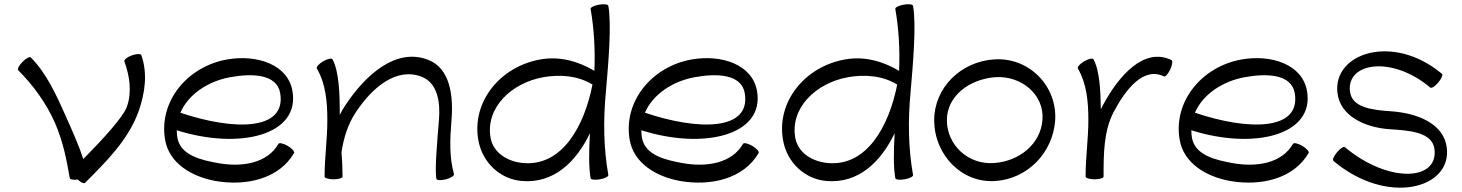

<svg xmlns="http://www.w3.org/2000/svg" viewBox="-20 -835 6912 908"><path d="M382 30C483 -71 588 -175 636 -310C666 -396 679 -489 648 -575C645 -581 626 -581 603 -573C581 -565 566 -552 568 -545C593 -476 605 -400 580 -330C562 -280 462 -172 374 -83C353 -147 322 -216 294 -279C249 -381 200 -489 126 -563C121 -569 103 -559 87 -543C70 -526 61 -508 66 -503C138 -431 198 -348 240 -254C281 -157 294 -82 310 7C311 14 327 17 348 14C359 26 377 35 382 30Z M1371 -112C1374 -118 1361 -133 1341 -145C1320 -157 1301 -161 1297 -155C1244 -62 1124 -44 1015 -63C929 -78 834 -101 819 -183C817 -195 816 -206 816 -219C1113 -125 1400 -196 1363 -405C1341 -531 1194 -578 1055 -554C866 -521 729 -355 761 -173C780 -63 887 1 1000 21C1145 46 1300 11 1371 -112ZM1069 -470C1173 -489 1289 -485 1305 -395C1336 -215 1084 -217 833 -302C870 -388 963 -451 1069 -470Z M1478 -512C1521 -438 1528 -352 1528 -267C1528 -178 1515 -89 1515 0C1515 7 1534 13 1557 13C1581 13 1600 7 1600 0C1600 -38 1598 -77 1595 -115C1605 -182 1625 -247 1662 -303C1738 -419 1854 -519 1974 -472C2049 -443 2063 -353 2056 -269C2048 -175 2035 -23 2044 11C2046 18 2066 19 2089 13C2112 7 2128 -4 2127 -11C2104 -93 2108 -179 2115 -264C2125 -382 2109 -512 2005 -552C1853 -611 1709 -482 1613 -337C1603 -322 1595 -308 1587 -292C1587 -387 1584 -498 1552 -555C1548 -561 1529 -557 1508 -545C1488 -533 1475 -518 1478 -512Z M2773 -793C2790 -696 2795 -598 2791 -500C2714 -546 2625 -570 2536 -554C2347 -521 2210 -355 2242 -173C2260 -68 2344 13 2449 21C2597 33 2703 -66 2770 -205C2765 -121 2764 -42 2773 7C2774 15 2794 17 2817 13C2840 9 2858 0 2857 -7C2834 -136 2833 -267 2845 -397C2857 -534 2873 -718 2857 -807C2856 -815 2836 -817 2813 -813C2790 -809 2772 -800 2773 -793ZM2455 -64C2381 -70 2313 -112 2300 -183C2275 -325 2398 -443 2550 -470C2630 -484 2714 -477 2782 -435C2743 -237 2638 -48 2455 -64Z M3568 -112C3571 -118 3558 -133 3538 -145C3517 -157 3498 -161 3494 -155C3441 -62 3321 -44 3212 -63C3126 -78 3031 -101 3016 -183C3014 -195 3013 -206 3013 -219C3310 -125 3597 -196 3560 -405C3538 -531 3391 -578 3252 -554C3063 -521 2926 -355 2958 -173C2977 -63 3084 1 3197 21C3342 46 3497 11 3568 -112ZM3266 -470C3370 -489 3486 -485 3502 -395C3533 -215 3281 -217 3030 -302C3067 -388 3160 -451 3266 -470Z M4214 -793C4231 -696 4236 -598 4232 -500C4155 -546 4066 -570 3977 -554C3788 -521 3651 -355 3683 -173C3701 -68 3785 13 3890 21C4038 33 4144 -66 4211 -205C4206 -121 4205 -42 4214 7C4215 15 4235 17 4258 13C4281 9 4299 0 4298 -7C4275 -136 4274 -267 4286 -397C4298 -534 4314 -718 4298 -807C4297 -815 4277 -817 4254 -813C4231 -809 4213 -800 4214 -793ZM3896 -64C3822 -70 3754 -112 3741 -183C3716 -325 3839 -443 3991 -470C4071 -484 4155 -477 4223 -435C4184 -237 4079 -48 3896 -64Z M4687 21C4839 11 4959 -112 4970 -265C4981 -429 4845 -566 4681 -554C4525 -544 4398 -421 4398 -267C4398 -103 4528 32 4687 21ZM4458 -267C4458 -382 4566 -461 4687 -470C4811 -478 4919 -387 4910 -269C4902 -154 4800 -72 4681 -64C4561 -55 4458 -147 4458 -267Z M5199 0C5199 -105 5199 -215 5247 -306C5304 -414 5388 -520 5484 -474C5491 -470 5504 -485 5514 -506C5524 -528 5527 -547 5520 -551C5391 -613 5271 -479 5194 -334C5192 -329 5189 -323 5186 -318C5185 -406 5180 -503 5151 -555C5147 -561 5128 -557 5107 -545C5087 -533 5074 -518 5077 -512C5120 -438 5127 -352 5127 -267C5127 -179 5114 -91 5114 -3C5114 -3 5114 -3 5114 -2C5114 -2 5114 -1 5114 0C5114 7 5133 13 5156 13C5180 13 5199 7 5199 0Z M6169 -112C6172 -118 6159 -133 6139 -145C6118 -157 6099 -161 6095 -155C6042 -62 5922 -44 5813 -63C5727 -78 5632 -101 5617 -183C5615 -195 5614 -206 5614 -219C5911 -125 6198 -196 6161 -405C6139 -531 5992 -578 5853 -554C5664 -521 5527 -355 5559 -173C5578 -63 5685 1 5798 21C5943 46 6098 11 6169 -112ZM5867 -470C5971 -489 6087 -485 6103 -395C6134 -215 5882 -217 5631 -302C5668 -388 5761 -451 5867 -470Z M6286 -74C6540 140 6847 58 6822 -137C6808 -252 6680 -301 6555 -309C6469 -315 6372 -326 6364 -404C6349 -540 6563 -573 6744 -421C6750 -416 6767 -427 6782 -445C6797 -463 6805 -481 6799 -486C6569 -679 6283 -585 6305 -396C6317 -287 6434 -232 6551 -224C6645 -218 6754 -211 6764 -129C6782 22 6545 32 6340 -139C6335 -144 6318 -133 6303 -115C6288 -97 6280 -79 6286 -74Z"/></svg>

Font: Nupuram Expanded Light
Style: Regular
Weight: 300
Width: 7
Designer: Santhosh Thottingal (santhosh.thottingal@gmail.com)
Foundry: SMC
Version: Version 1.000